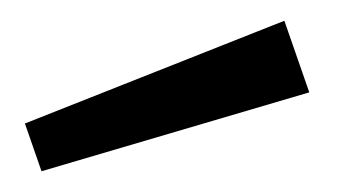

<svg xmlns="http://www.w3.org/2000/svg" viewBox="-20 -771 330 185"><path d="M254 -751 4 -652 20 -606 278 -682Z"/></svg>

Font: 18Franklin
Style: Regular
Weight: 400
Designer: Pablo Impallari, Rodrigo Fuenzalida (Modified by Dan O. Williams)
Version: Version 0.025;PS 000.025;hotconv 1.0.88;makeotf.lib2.5.64775